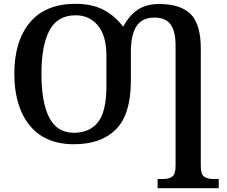

<svg xmlns="http://www.w3.org/2000/svg" viewBox="-20 -745 1189 1005"><path d="M805 192H834Q866 192 882.5 178.5Q899 165 899 124V-508Q899 -581 873 -617Q847 -653 788 -653Q725 -653 695.5 -609.5Q666 -566 665 -479V-318Q664 -145 586.5 -67.5Q509 10 367 10Q215 10 135 -89Q55 -188 55 -359Q55 -530 136.5 -627.5Q218 -725 376 -725Q460 -725 520 -694.5Q580 -664 625 -605Q655 -663 700 -693.5Q745 -724 813 -724Q925 -724 978 -671Q1031 -618 1031 -491V126Q1031 166 1048 179Q1065 192 1097 192H1125V240H805ZM537 -294V-454Q537 -558 492.5 -611.5Q448 -665 376 -665Q282 -665 239.5 -587Q197 -509 197 -358Q197 -208 238 -129Q279 -50 367 -50Q449 -50 493 -105.5Q537 -161 537 -294Z"/></svg>

Font: Noto Serif SemiBold
Style: Regular
Weight: 600
Designer: Monotype Design Team
Foundry: Monotype Imaging Inc.
Version: Version 1.001